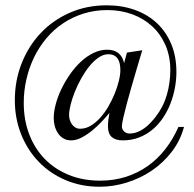

<svg xmlns="http://www.w3.org/2000/svg" viewBox="-20 -543 735 726"><path d="M675.8 -63Q661.6 -10.7 629.4 31Q597.2 72.8 554 102.1Q510.7 131.3 459.7 147.2Q408.7 163.1 356.9 163.1Q286.6 163.1 227.8 137.9Q168.9 112.8 126.5 68.8Q84 24.9 60.1 -34.9Q36.1 -94.7 36.1 -164.1Q36.1 -238.8 62 -304Q87.9 -369.1 134 -418Q180.2 -466.8 243.9 -494.9Q307.6 -522.9 383.8 -522.9Q441.4 -522.9 489.7 -505.6Q538.1 -488.3 573 -455.8Q607.9 -423.3 627.4 -376.7Q647 -330.1 647 -271Q647 -241.2 641.4 -210.7Q635.7 -180.2 624.5 -151.4Q613.3 -122.6 596.2 -97.2Q579.1 -71.8 556.6 -53Q534.2 -34.2 505.9 -23.2Q477.5 -12.2 443.8 -12.2Q417 -12.2 402.6 -24.9Q388.2 -37.6 388.2 -64.9Q388.2 -77.6 389.9 -90.6Q391.6 -103.5 394 -116.2Q382.3 -102.1 365.7 -84.2Q349.1 -66.4 329.6 -50.3Q310.1 -34.2 289.3 -23.2Q268.6 -12.2 249 -12.2Q231.9 -12.2 219.5 -19.8Q207 -27.3 199 -39.6Q190.9 -51.8 187 -66.7Q183.1 -81.5 183.1 -96.2Q183.1 -120.1 190.7 -148.7Q198.2 -177.2 211.9 -205.8Q225.6 -234.4 244.4 -261.5Q263.2 -288.6 285.4 -309.3Q307.6 -330.1 333 -342.5Q358.4 -355 384.8 -355Q438 -355 449.2 -304.2L460 -344.2L518.1 -353Q516.1 -347.2 509.8 -325.9Q503.4 -304.7 494.9 -275.6Q486.3 -246.6 476.8 -213.4Q467.3 -180.2 459.2 -150.1Q451.2 -120.1 446 -96.9Q440.9 -73.7 440.9 -64.9Q440.9 -53.7 449.5 -45.9Q458 -38.1 469.2 -38.1Q484.9 -38.1 499 -43.5Q513.2 -48.8 525.6 -57.9Q538.1 -66.9 548.8 -78.4Q559.6 -89.8 568.8 -101.6Q598.1 -139.6 611.1 -185.1Q624 -230.5 624 -277.8Q624 -330.1 605.7 -372.1Q587.4 -414.1 555.4 -443.6Q523.4 -473.1 480 -489Q436.5 -504.9 386.2 -504.9Q337.9 -504.9 295.4 -491.5Q252.9 -478 217.8 -454.3Q182.6 -430.7 155 -397.7Q127.4 -364.7 108.6 -325.7Q89.8 -286.6 79.8 -242.9Q69.8 -199.2 69.8 -153.8Q69.8 -88.9 90.6 -34.9Q111.3 19 149.2 57.9Q187 96.7 240.2 118.4Q293.5 140.1 358.9 140.1Q410.6 140.1 455.8 125.7Q501 111.3 538.3 85Q575.7 58.6 605 21Q634.3 -16.6 654.8 -63ZM435.1 -277.8Q435.1 -289.6 433.1 -300.3Q431.2 -311 426 -319.6Q420.9 -328.1 411.9 -333Q402.8 -337.9 389.2 -337.9Q371.1 -337.9 352.8 -325.4Q334.5 -313 318.1 -292.7Q301.8 -272.5 287.6 -247.3Q273.4 -222.2 263.2 -196.5Q252.9 -170.9 247.1 -147.5Q241.2 -124 241.2 -107.9Q241.2 -99.1 243.9 -89.8Q246.6 -80.6 252 -73Q257.3 -65.4 265.1 -60.8Q272.9 -56.2 283.2 -56.2Q303.7 -56.2 323 -67.6Q342.3 -79.1 359.1 -97.9Q376 -116.7 389.9 -140.6Q403.8 -164.6 413.8 -189.2Q423.8 -213.9 429.4 -237.1Q435.1 -260.3 435.1 -277.8Z"/></svg>

Font: Scheherazade Rohingya
Style: Regular
Weight: 400
Designer: SIL International
Foundry: SIL International
Version: Version 2.000 (build 440/429)